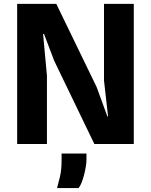

<svg xmlns="http://www.w3.org/2000/svg" viewBox="-20 -747 783 996"><path d="M69 0V-727H272L481.5 -295L537 -143H540.5L519.5 -329.5V-727H674V0H469.5L261 -432L208.5 -570.5H203.5L223.5 -354.5V0ZM276 228.5Q281.5 209.5 290.5 172Q299.5 134.5 299.5 86.5V49.5H428.5V83.5Q428.5 97.5 425 118.5Q421.5 139.5 415.8 161.5Q410 183.5 402.8 201.5Q395.5 219.5 387.5 228.5Z"/></svg>

Font: Spline Sans
Style: Regular
Weight: 400
Designer: Eben Sorkin, Mirko Velimirovic
Foundry: Sorkin Type
Version: Version 1.001